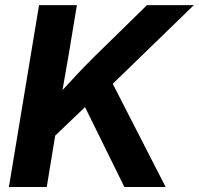

<svg xmlns="http://www.w3.org/2000/svg" viewBox="-20 -748 795 768"><path d="M150.9 -157.7 171.4 -321.3Q201.2 -356 230 -387.7Q258.8 -419.4 289.1 -451.4Q319.3 -483.4 354 -518.1L567.9 -727.5H755.4L389.6 -372.6L377.4 -374.5ZM15.6 0 136.2 -727.5H287.6L254.4 -527.3L222.2 -342.8L211.4 -270.5L167 0ZM477.5 0 315.4 -329.1 416 -441.9 642.6 0Z"/></svg>

Font: Inter 24pt
Style: Bold Italic
Weight: 700
Italic angle: -9.3988°
Version: Version 4.001;git-66647c0bb